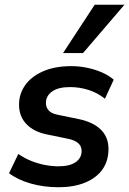

<svg xmlns="http://www.w3.org/2000/svg" viewBox="-20 -777 543 807"><path d="M226 10Q164 10 109.5 -5.5Q55 -21 18 -49L57 -130Q81 -113 109 -101.5Q137 -90 167 -84Q197 -78 226 -78Q273 -78 298 -95.5Q323 -113 323 -142Q323 -162 309.5 -174.5Q296 -187 269 -193L177 -212Q122 -223 91 -255.5Q60 -288 60 -337Q60 -382 85.5 -418.5Q111 -455 160.5 -477Q210 -499 280 -499Q312 -499 344.5 -492.5Q377 -486 406.5 -473.5Q436 -461 458 -442L421 -362Q390 -387 352 -399Q314 -411 274 -411Q225 -411 199 -392.5Q173 -374 173 -344Q173 -326 184.5 -313Q196 -300 221 -295L313 -276Q373 -263 404.5 -231.5Q436 -200 436 -151Q436 -100 410 -64Q384 -28 336.5 -9Q289 10 226 10ZM245 -554 378 -757H503L329 -554Z"/></svg>

Font: Nunito Sans 12pt ExtraLight
Style: Italic
Weight: 200
Italic angle: -9°
Designer: Vernon Adams
Foundry: Vernon Adams
Version: Version 3.101;gftools[0.9.27]